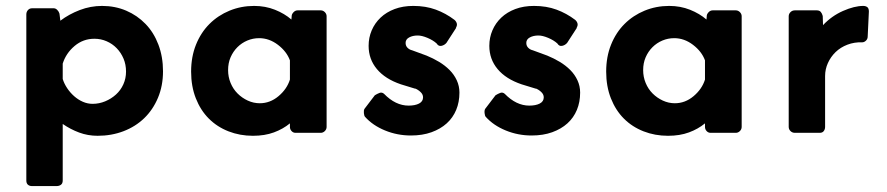

<svg xmlns="http://www.w3.org/2000/svg" viewBox="-20 -449 2999 649"><path d="M531 -208Q531 -159 514 -118.5Q497 -78 467.5 -49.5Q438 -21 397.5 -5.5Q357 10 310 10Q277 10 247.5 -1Q218 -12 192 -30V161Q192 171 186 175.5Q180 180 171 180H88Q80 180 74.5 175.5Q69 171 69 161V-400Q69 -409 74.5 -415Q80 -421 88 -421H162Q168 -421 173.5 -415.5Q179 -410 181 -403L184 -379Q213 -401 249.5 -415Q286 -429 325 -429Q369 -429 406.5 -413Q444 -397 472 -368Q500 -339 515.5 -298Q531 -257 531 -208ZM406 -207Q406 -231 397.5 -251Q389 -271 374.5 -286Q360 -301 340.5 -309.5Q321 -318 299 -318Q261 -318 232 -293.5Q203 -269 192 -234V-182Q197 -166 207 -151Q217 -136 230.5 -124Q244 -112 260 -105Q276 -98 293 -98Q315 -98 335.5 -106.5Q356 -115 372 -129.5Q388 -144 397 -164Q406 -184 406 -207Z M1064 -414Q1072 -414 1078 -408Q1084 -402 1084 -394V-20Q1084 -12 1078 -6Q1072 0 1064 0H979Q971 0 965.5 -6Q960 -12 960 -20V-32Q937 -13 906 -1.5Q875 10 835 10Q791 10 752.5 -5Q714 -20 686 -48Q658 -76 642 -116.5Q626 -157 626 -207Q626 -257 642.5 -298Q659 -339 688 -368Q717 -397 756 -413Q795 -429 839 -429Q877 -429 909.5 -416Q942 -403 965 -383Q965 -387 965.5 -389Q966 -391 966 -395Q966 -401 972 -407.5Q978 -414 986 -414ZM960 -245Q949 -275 919.5 -297.5Q890 -320 856 -320Q835 -320 816 -312Q797 -304 782.5 -289.5Q768 -275 759.5 -255.5Q751 -236 751 -212Q751 -189 759.5 -168.5Q768 -148 783 -133Q798 -118 817.5 -109Q837 -100 858 -100Q893 -100 921.5 -124Q950 -148 960 -180Z M1247 -127Q1255 -132 1263 -135Q1271 -138 1278 -132Q1317 -92 1361 -92Q1383 -92 1396.5 -99Q1410 -106 1410 -120Q1410 -130 1401.5 -138Q1393 -146 1383 -150L1384 -149L1335 -164Q1282 -182 1254 -215.5Q1226 -249 1226 -294Q1226 -322 1236.5 -346.5Q1247 -371 1266.5 -389.5Q1286 -408 1314 -418.5Q1342 -429 1377 -429Q1419 -429 1453 -416.5Q1487 -404 1516 -382Q1522 -377 1524 -370Q1526 -363 1521 -355H1522L1489 -304Q1482 -296 1472 -294Q1462 -292 1456 -302Q1444 -313 1425 -321Q1406 -329 1392 -329Q1375 -329 1363 -322.5Q1351 -316 1351 -304Q1351 -294 1357.5 -287.5Q1364 -281 1373 -279L1422 -261Q1444 -252 1464 -240Q1484 -228 1499.5 -212.5Q1515 -197 1524 -177.5Q1533 -158 1533 -136Q1533 -104 1522 -77.5Q1511 -51 1490 -32Q1469 -13 1438.5 -2Q1408 9 1369 9Q1323 9 1281.5 -8Q1240 -25 1214 -54Q1211 -57 1210 -66.5Q1209 -76 1212 -81Z M1655 -127Q1663 -132 1671 -135Q1679 -138 1686 -132Q1725 -92 1769 -92Q1791 -92 1804.5 -99Q1818 -106 1818 -120Q1818 -130 1809.5 -138Q1801 -146 1791 -150L1792 -149L1743 -164Q1690 -182 1662 -215.5Q1634 -249 1634 -294Q1634 -322 1644.5 -346.5Q1655 -371 1674.5 -389.5Q1694 -408 1722 -418.5Q1750 -429 1785 -429Q1827 -429 1861 -416.5Q1895 -404 1924 -382Q1930 -377 1932 -370Q1934 -363 1929 -355H1930L1897 -304Q1890 -296 1880 -294Q1870 -292 1864 -302Q1852 -313 1833 -321Q1814 -329 1800 -329Q1783 -329 1771 -322.5Q1759 -316 1759 -304Q1759 -294 1765.5 -287.5Q1772 -281 1781 -279L1830 -261Q1852 -252 1872 -240Q1892 -228 1907.5 -212.5Q1923 -197 1932 -177.5Q1941 -158 1941 -136Q1941 -104 1930 -77.5Q1919 -51 1898 -32Q1877 -13 1846.5 -2Q1816 9 1777 9Q1731 9 1689.5 -8Q1648 -25 1622 -54Q1619 -57 1618 -66.5Q1617 -76 1620 -81Z M2467 -414Q2475 -414 2481 -408Q2487 -402 2487 -394V-20Q2487 -12 2481 -6Q2475 0 2467 0H2382Q2374 0 2368.5 -6Q2363 -12 2363 -20V-32Q2340 -13 2309 -1.5Q2278 10 2238 10Q2194 10 2155.5 -5Q2117 -20 2089 -48Q2061 -76 2045 -116.5Q2029 -157 2029 -207Q2029 -257 2045.5 -298Q2062 -339 2091 -368Q2120 -397 2159 -413Q2198 -429 2242 -429Q2280 -429 2312.5 -416Q2345 -403 2368 -383Q2368 -387 2368.5 -389Q2369 -391 2369 -395Q2369 -401 2375 -407.5Q2381 -414 2389 -414ZM2363 -245Q2352 -275 2322.5 -297.5Q2293 -320 2259 -320Q2238 -320 2219 -312Q2200 -304 2185.5 -289.5Q2171 -275 2162.5 -255.5Q2154 -236 2154 -212Q2154 -189 2162.5 -168.5Q2171 -148 2186 -133Q2201 -118 2220.5 -109Q2240 -100 2261 -100Q2296 -100 2324.5 -124Q2353 -148 2363 -180Z M2913 -326Q2913 -317 2907 -311.5Q2901 -306 2895 -306Q2868 -307 2844.5 -298Q2821 -289 2804.5 -273Q2788 -257 2778.5 -236Q2769 -215 2769 -192V-20Q2769 -12 2764.5 -6Q2760 0 2751 0H2667Q2658 0 2652 -6Q2646 -12 2646 -20V-394Q2646 -402 2652 -408Q2658 -414 2667 -414H2741Q2750 -414 2754.5 -408.5Q2759 -403 2761 -395L2762 -364Q2791 -395 2829.5 -412Q2868 -429 2898 -429Q2906 -429 2911.5 -425Q2917 -421 2917 -410Z"/></svg>

Font: Stadtwerke
Style: Bold
Weight: 700
Designer: Santiago Orozco
Foundry: Typemade
Version: Version 1.003